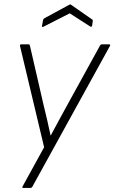

<svg xmlns="http://www.w3.org/2000/svg" viewBox="-20 -688 532 892"><path d="M88 185Q81 185 85 178L185 -4L73 -474Q71 -482 79 -482H112Q118 -482 119 -476L182 -202Q191 -167 199 -131Q207 -95 215 -59H216Q235 -94 254 -129.5Q273 -165 292 -199L445 -477Q447 -480 449 -481Q451 -482 454 -482H487Q490 -482 491.5 -480Q493 -478 491 -475L130 180Q127 185 121 185ZM182 -564Q179 -562 176.5 -563Q174 -564 175 -567L180 -594Q181 -600 186 -603L302 -666Q307 -669 310 -666L406 -599Q412 -596 411 -590L408 -569Q406 -561 399 -565L304 -626Z"/></svg>

Font: Sofia Sans ExtraLight
Style: Italic
Weight: 250
Italic angle: -9°
Version: Version 4.100-B